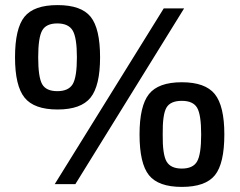

<svg xmlns="http://www.w3.org/2000/svg" viewBox="-20 -723 941 754"><path d="M373 -498Q373 -386 335.5 -339.5Q298 -293 206 -293Q114 -293 76.5 -339.5Q39 -386 39 -498Q39 -611 76 -657Q113 -703 206 -703Q299 -703 336 -657Q373 -611 373 -498ZM276 0H195L623 -690H703ZM130 -498Q130 -420 145.5 -392.5Q161 -365 205 -365Q249 -365 265.5 -392.5Q282 -420 282 -498Q282 -575 265.5 -603Q249 -631 205 -631Q161 -631 145.5 -603Q130 -575 130 -498ZM861 -195Q861 -81 824 -35Q787 11 694 11Q602 11 565 -35Q528 -81 528 -195Q528 -307 565 -353.5Q602 -400 694 -400Q786 -400 823.5 -353.5Q861 -307 861 -195ZM694 -327Q649 -327 633.5 -300Q618 -273 619 -195Q618 -117 634 -89Q650 -61 694 -61Q738 -61 754 -89Q770 -117 770 -195Q770 -273 754 -300Q738 -327 694 -327Z"/></svg>

Font: Exo 2.0 Semi Bold
Style: Regular
Weight: 600
Designer: Natanael Gama
Version: Version 1.001;PS 001.001;hotconv 1.0.70;makeotf.lib2.5.58329